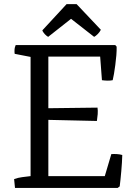

<svg xmlns="http://www.w3.org/2000/svg" viewBox="-20 -930 660 950"><path d="M218.3 -747.6Q214.8 -749.5 210.4 -752.9Q206.1 -756.3 201.9 -760.7Q197.8 -765.1 194.3 -770.3Q190.9 -775.4 189.5 -779.8L309.6 -909.7H358.9L479 -782.7Q473.6 -771.5 463.6 -761.5Q453.6 -751.5 445.8 -747.6L331.5 -836.9ZM49.8 -43.9Q68.4 -50.8 89.8 -53.5Q111.3 -56.2 131.3 -58.6V-648.4L52.7 -663.6Q51.8 -666 51.8 -671.6Q51.8 -677.2 51.8 -680.7Q51.8 -688 53.7 -695.8Q55.7 -703.6 57.6 -707H550.3L557.1 -699.2Q557.6 -680.7 555.7 -656.5Q553.7 -632.3 550.5 -608.4Q547.4 -584.5 543.9 -564.2Q540.5 -543.9 537.6 -533.2Q526.4 -530.8 512.5 -531Q498.5 -531.2 484.4 -533.2L475.6 -649.9H219.2V-394.5L462.4 -397.5Q464.8 -383.3 463.4 -365.2Q461.9 -347.2 459.5 -331.5L219.2 -336.9V-58.6H498.5L530.8 -167.5Q544.9 -168.5 559.3 -167.5Q573.7 -166.5 585 -163.1Q584.5 -146 583.3 -125Q582 -104 580.1 -82.8Q578.1 -61.5 576.2 -42Q574.2 -22.5 572.3 -7.8L562 0H54.2Z"/></svg>

Font: Fjord
Style: One
Weight: 400
Designer: Viktoriya Grabowska
Foundry: Viktoriya Grabowska
Version: Version 1.002